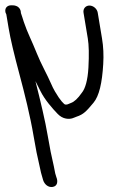

<svg xmlns="http://www.w3.org/2000/svg" viewBox="-68 -509 512 743"><path d="M69.1 -195.1C75 -183.6 81.6 -170.7 88.4 -156.8C105.2 -122.8 135.4 -88.6 155.2 -68.2C164.7 -58.3 175.8 -52.1 187.4 -50.1C208.4 -46.5 218.1 -54.1 228.1 -57.4C255.4 -66.4 266.3 -78.4 293.8 -111.4C315.8 -137.7 327.1 -187.6 331.5 -261C333.6 -295.6 332.1 -328.6 326.8 -360L310.2 -460C307.7 -475 293.2 -487.5 278.1 -487.5C263.1 -487.5 252.7 -475 255.2 -460L271.8 -360C276 -335 276.9 -297.2 274.2 -247.5C271.4 -198.3 262 -166 248.5 -149.8C233.1 -127.6 219.3 -115 206.6 -110.6C195.5 -106.7 193.4 -103.3 184.5 -104.4C180.5 -105 166.1 -118.2 144.6 -155.2C139 -164.9 133.9 -175.1 129.4 -185.8C115.7 -218 89.9 -263.5 75.1 -301C54.7 -352.3 38.3 -381.8 24.2 -424L18 -443.4C16.7 -447.4 15 -452.4 12.9 -458.7C12.7 -465.3 11.4 -473 5.1 -479.2C-4.5 -488.9 -16.1 -488.5 -24.8 -488.5C-39 -488.5 -49.7 -478.8 -47.2 -463.5C-46.6 -460.1 -46.7 -459.7 -43.6 -453.7L-34.4 -399C-27.9 -359.5 -13.6 -299.1 8.4 -217.2C26.4 -150.2 49.2 -59 61.9 17.1L73.4 80.4L85.9 137.3C88 149.6 92.4 166.9 98.8 187.7C104 204.5 118.7 217.3 136.2 214.3C154.5 211.2 157 193 150 176.2C147.6 170.6 144.1 156.9 140.8 137L140.8 136.7L128.1 78.6L117 17.9C107 -41.8 89 -116.4 69.1 -195.1Z"/></svg>

Font: MewTooHand
Style: BdCondLta
Weight: 400
Designer: Mew Too, Robert Jablonski
Version: Version 0.77